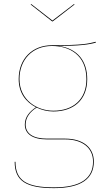

<svg xmlns="http://www.w3.org/2000/svg" viewBox="-20 -755 527 967"><path d="M352.7 -734.6 244.1 -651.5 137.2 -734.6 134.3 -732.4 242.6 -647.3H245.6L355.6 -732.4ZM462.1 -544.6C424.7 -535.2 396.6 -527.1 241.2 -527.2C144 -527.2 74.1 -460.1 74.1 -357.1C74.1 -286.1 110.5 -241 161.1 -214.7C130.8 -194.6 105 -167.5 105 -127.8C105 -81.6 142.4 -52.9 216.9 -52.9H307.6C396 -52.9 448.6 -9.5 448.6 58.9C448.6 143.7 385.5 188.6 251.9 188.6C116.1 188.6 58.1 155.9 57.9 59.8H53.9C53.9 158.1 114.2 192.5 251.9 192.5C387.6 192.5 452.6 145.9 452.6 58.8C452.6 -10.5 400.3 -56.8 307.7 -56.8H217.1C144.3 -56.8 109.1 -83.8 109.1 -128.1C109.1 -164.6 132.7 -193.2 164.7 -213C189.3 -201.4 217 -193.6 248.6 -193.6C351.3 -193.6 419.3 -252.2 419.3 -356C419.3 -446.3 372.1 -509.8 276.6 -523.7C379.8 -523.7 429.2 -530.6 462.8 -540.4ZM241.3 -523.4C330.1 -523.4 415.2 -478.2 415.2 -356C415.2 -254 348.2 -197.4 248.6 -197.4C166.3 -197.4 78.1 -251 78.1 -357.1C78.1 -454.1 142.8 -523.4 241.3 -523.4Z"/></svg>

Font: Fira Sans Four
Style: Regular
Weight: 100
Designer: Carrois Corporate & Edenspiekermann AG
Foundry: Carrois Corporate GbR & Edenspiekermann AG
Version: Version 4.203;PS 004.203;hotconv 1.0.88;makeotf.lib2.5.64775